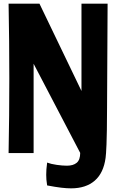

<svg xmlns="http://www.w3.org/2000/svg" viewBox="-20 -838 636 1051"><path d="M566 -247Q566 -175 565 -127Q564 -79 563 -48Q562 -17 560.5 -0.5Q559 16 558 26Q547 109 498.5 151Q450 193 369 193Q346 193 315.5 189.5Q285 186 238 177Q235 157 234 145.5Q233 134 233 119Q233 105 234 89.5Q235 74 238 52Q259 60 290.5 64.5Q322 69 346 69Q381 69 400 53Q419 37 419 -1L164 -489V0H27Q29 -103 30 -204.5Q31 -306 31 -409Q31 -512 30 -613.5Q29 -715 27 -818H196L426 -340V-818H569Z"/></svg>

Font: Ranchers
Style: Regular
Weight: 400
Designer: Pablo Impallari, Brenda Gallo
Foundry: Pablo Impallari, Brenda Gallo
Version: Version 1.000; ttfautohint (v0.8) -G 200 -r 50